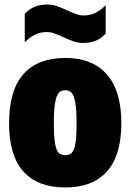

<svg xmlns="http://www.w3.org/2000/svg" viewBox="-20 -814 574 845"><path d="M20 -271Q20 -416.5 83.2 -487.8Q146.5 -559 267 -559Q386.5 -559 450.2 -486.5Q514 -414 514 -273Q514 -130 450.8 -59.5Q387.5 11 267 11Q146.5 11 83.2 -59Q20 -129 20 -271ZM317 -271Q317 -331 311.2 -362.8Q305.5 -394.5 295 -405.8Q284.5 -417 267 -417Q249.5 -417 239 -405.8Q228.5 -394.5 222.8 -363.2Q217 -332 217 -273Q217 -213.5 222.2 -182.8Q227.5 -152 238 -141.5Q248.5 -131 267 -131Q285.5 -131 296 -141.5Q306.5 -152 311.8 -182.2Q317 -212.5 317 -271ZM257.5 -651Q231.5 -662.5 216.8 -667.8Q202 -673 186 -673Q158 -673 135.2 -662.2Q112.5 -651.5 89 -628V-753Q109 -774.5 132.8 -784.2Q156.5 -794 188 -794Q210 -794 229.2 -787.5Q248.5 -781 276.5 -768Q302.5 -756.5 317.2 -751.2Q332 -746 348 -746Q376 -746 398.8 -756.8Q421.5 -767.5 445 -791V-666Q425 -644.5 401.2 -634.8Q377.5 -625 346 -625Q324 -625 304.8 -631.5Q285.5 -638 257.5 -651Z"/></svg>

Font: Encode Sans Condensed Black
Style: Regular
Weight: 900
Width: 3
Designer: Multiple Designers
Foundry: Impallari Type
Version: Version 2.000